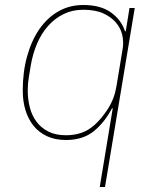

<svg xmlns="http://www.w3.org/2000/svg" viewBox="-20 -548 640 768"><path d="M431 -115H428Q399 -59 355.5 -23.5Q312 12 244 12Q201 12 168.5 -3Q136 -18 114.5 -44.5Q93 -71 82 -107Q71 -143 71 -186Q71 -260 88.5 -323Q106 -386 137.5 -431.5Q169 -477 213.5 -502.5Q258 -528 313 -528Q382 -528 423.5 -498.5Q465 -469 480 -423H483L498 -516H519L400 200H379ZM244 -7Q277 -7 305 -16.5Q333 -26 358 -48Q387 -74 412.5 -114Q438 -154 446 -204L471 -355Q475 -381 469 -408Q463 -435 444 -457.5Q425 -480 393 -494.5Q361 -509 313 -509Q270 -509 235 -492Q200 -475 173 -445Q146 -415 128.5 -374Q111 -333 103 -286L95 -237Q91 -214 91 -186Q91 -150 99.5 -117.5Q108 -85 126.5 -60.5Q145 -36 174 -21.5Q203 -7 244 -7Z"/></svg>

Font: IBM Plex Mono Thin
Style: Italic
Weight: 100
Italic angle: -9°
Monospace: yes
Designer: Mike Abbink, Paul van der Laan, Pieter van Rosmalen
Foundry: Bold Monday
Version: Version 2.3